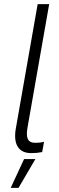

<svg xmlns="http://www.w3.org/2000/svg" viewBox="-20 -740 288 933"><path d="M131 4C152 4 164 3 185 -1L194 -51C178 -47 165 -46 152 -46C113 -46 105 -71 114 -122L219 -720H163L57 -116C43 -37 72 4 131 4ZM32 173H70L152 33H97Z"/></svg>

Font: Fixel Display 20240404 Light
Style: Italic
Weight: 300
Italic angle: -10°
Designer: AlfaBravo + MacPaw
Foundry: Kyrylo Tkachov, Marchela Mozhyna, Serhii Makarenko, Maria Weinstein, Zakhar Kryvoshyya
Version: Version 1.211;Glyphs 3.2 (3225)